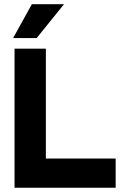

<svg xmlns="http://www.w3.org/2000/svg" viewBox="-20 -878 590 898"><path d="M279.5 -858.5 151.5 -700H41.5L129 -858.5ZM521 0H48V-650.5H194.5V-136.5H521Z"/></svg>

Font: Overused Grotesk
Style: Bold
Weight: 710
Version: Version 0.004